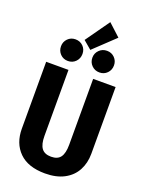

<svg xmlns="http://www.w3.org/2000/svg" viewBox="-198 -1185 982 1294"><g transform="rotate(20 293.5 -537.5)"><path d="M543 -214Q543 -148 515 -95.5Q487 -43 431 -13Q375 17 294 17Q172 17 108.5 -46Q45 -109 45 -214V-693H205V-220Q205 -160 226 -131.5Q247 -103 294 -103Q341 -103 361.5 -131.5Q382 -160 382 -220V-693H543ZM447 -1012 297 -870 238 -920 360 -1092ZM257 -826Q257 -793 235 -770.5Q213 -748 180 -748Q147 -748 125 -770.5Q103 -793 103 -826Q103 -858 125 -880.5Q147 -903 180 -903Q213 -903 235 -881Q257 -859 257 -826ZM483 -826Q483 -793 461 -770.5Q439 -748 406 -748Q373 -748 350.5 -770.5Q328 -793 328 -826Q328 -858 350.5 -880.5Q373 -903 406 -903Q439 -903 461 -880.5Q483 -858 483 -826Z"/></g></svg>

Font: Fira Sans Condensed
Style: Bold
Weight: 700
Width: 3
Designer: bBox Type GmbH & Carrois Corporate GbR & Edenspiekermann AG
Foundry: bBox Type GmbH & Carrois Corporate GbR & Edenspiekermann AG
Version: Version 4.301